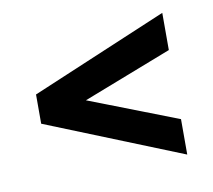

<svg xmlns="http://www.w3.org/2000/svg" viewBox="-48 -445 473 427"><g transform="rotate(-10 188.5 -232.0)"><path d="M35 -262V-196L343 -72V-152L142 -230L343 -308V-392Z"/></g></svg>

Font: Hussar Tani
Style: Bold
Weight: 700
Foundry: Cannot Into Space Fonts
Version: Version 0.92